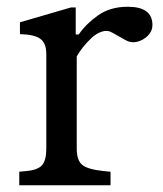

<svg xmlns="http://www.w3.org/2000/svg" viewBox="-20 -548 483 568"><path d="M37 0V-40L58 -42Q92 -45 104.5 -59.5Q117 -74 117 -108V-388Q117 -420 99.5 -433Q82 -446 39 -447V-482L190 -526H204V-446H213Q234 -477 270 -502.5Q306 -528 358 -528Q431 -528 431 -474Q431 -456 417.5 -442.5Q404 -429 386 -424.5Q368 -420 352 -429L313 -451Q298 -460 281.5 -454.5Q265 -449 250.5 -435.5Q236 -422 224.5 -407Q213 -392 207 -381V-108Q207 -74 223 -60.5Q239 -47 286 -42L307 -40V0Z"/></svg>

Font: Hedvig Letters Serif 12pt
Style: Regular
Weight: 400
Designer: Alexander Örn & Tor Weibull
Foundry: Kanon Foundry
Version: Version 1.000; ttfautohint (v1.8.4.7-5d5b)